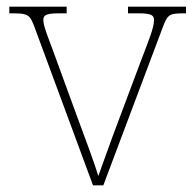

<svg xmlns="http://www.w3.org/2000/svg" viewBox="-20 -556 585 576"><path d="M86 -468 259 0H290L466 -468C483 -514 486 -516 536 -516H538V-536H364V-516H396C437 -516 442 -509 442 -495C442 -472 426 -435 400 -366L340 -206C304 -111 284 -52 275 -28C264 -65 236 -140 214 -199L138 -407C127 -437 110 -478 110 -495C110 -509 115 -516 156 -516H180V-536H8V-516C66 -516 69 -515 86 -468Z"/></svg>

Font: Noto Serif Gurmukhi Thin
Style: Regular
Weight: 100
Designer: Vaibhav Singh and the Monotype Design Team
Foundry: Monotype Imaging Inc.
Version: Version 2.004